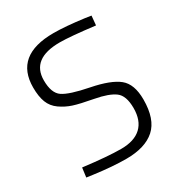

<svg xmlns="http://www.w3.org/2000/svg" viewBox="-170 -821 880 943"><g transform="rotate(-30 270.5 -349.0)"><path d="M275 -651Q114 -651 114 -528Q114 -456 150.5 -431Q187 -406 293.5 -385Q400 -364 445.5 -327Q491 -290 491 -203Q491 -91 435.5 -41.5Q380 8 273 8Q195 8 92 -6L56 -11L63 -64Q200 -47 275 -47Q350 -47 389 -83.5Q428 -120 428 -190.5Q428 -261 393.5 -286.5Q359 -312 283.5 -326Q208 -340 173 -351.5Q138 -363 107.5 -384.5Q77 -406 64 -439.5Q51 -473 51 -524Q51 -706 271 -706Q337 -706 443 -692L476 -687L471 -634Q333 -651 275 -651Z"/></g></svg>

Font: Titillium Web Light
Style: Regular
Weight: 300
Version: Version 1.002;PS 57.000;hotconv 1.0.70;makeotf.lib2.5.55311